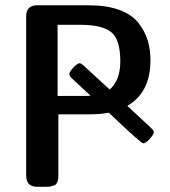

<svg xmlns="http://www.w3.org/2000/svg" viewBox="-20 -714 648 734"><path d="M80.1 -43.9V-650.9Q80.1 -692.9 120.1 -693.8H318.8Q386.7 -693.8 434.8 -676.5Q482.9 -659.2 508.1 -627.7Q533.2 -596.2 544.2 -561Q555.2 -525.9 555.2 -482.9Q555.2 -360.8 466.8 -309.1Q489.7 -288.1 521 -258.8Q556.2 -226.6 562 -220.2Q567.9 -213.9 567.9 -208Q567.9 -200.2 552.5 -183.1Q537.1 -166 527.8 -166Q520 -166 430.2 -251Q409.2 -271 396 -283.2Q363.8 -277.3 328.1 -276.9H203.1V-41Q203.1 -26.9 199 -17.3Q194.8 -7.8 186.5 -4.9Q178.2 -2 172.6 -1Q167 0 157.2 0H121.1Q80.1 0 80.1 -43.9ZM200.2 -347.2H293.9Q314.9 -347.2 326.2 -348.1Q262.2 -407.2 253.7 -415.5Q245.1 -423.8 245.1 -431.2Q245.1 -439 260.5 -455.6Q275.9 -472.2 284.2 -472.2Q290 -472.2 301.5 -461.7Q313 -451.2 398.9 -372.1H399.9Q439.9 -408.2 439.9 -479Q439.9 -564.9 404.1 -592Q368.2 -619.1 290 -619.1H200.2Z"/></svg>

Font: CMU Sans Serif Demi Condensed
Style: DemiCondensed
Weight: 600
Width: 3
Version: Version 0.7.0